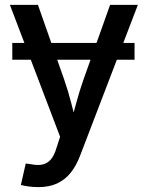

<svg xmlns="http://www.w3.org/2000/svg" viewBox="-20 -559 604 786"><path d="M530.8 -383.3V-314.5H30.3V-383.3ZM65.4 198.2 85.4 110.4 107.4 113.3Q132.8 118.7 152.8 114.7Q172.9 110.8 187.5 94.5Q202.1 78.1 211.4 45.9L226.1 1L20.5 -539.1H135.3L242.2 -234.9Q259.3 -186 271.5 -137.5Q283.7 -88.9 297.4 -40.5H265.6Q279.3 -88.9 292.2 -137.7Q305.2 -186.5 322.3 -234.9L430.7 -539.1H544.4L307.6 79.1Q291.5 121.1 268.1 149.7Q244.6 178.2 212.4 192.6Q180.2 207 138.2 207Q114.7 207 95.5 204.1Q76.2 201.2 65.4 198.2Z"/></svg>

Font: Inter 18pt Medium
Style: Regular
Weight: 500
Designer: Rasmus Andersson
Foundry: rsms
Version: Version 4.001;git-66647c0bb